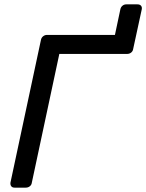

<svg xmlns="http://www.w3.org/2000/svg" viewBox="-20 -860 670 880"><path d="M610.1 -840Q621.1 -840 626.4 -833.6Q631.7 -827.3 629.7 -817.1L590.4 -635.8Q589.1 -625.6 581.2 -619.2Q573.3 -612.8 562.3 -612.8H251.9L125.9 -22.9Q124.7 -12.7 116.9 -6.4Q109 0 98 0H46.6Q36.4 0 31.6 -6.4Q26.7 -12.7 27.9 -22.9L167.5 -676.3Q169.5 -687.3 177.5 -693.6Q185.4 -700 195.6 -700H506.8L531.6 -817.1Q533.6 -827.3 541.1 -833.6Q548.6 -840 558.8 -840Z"/></svg>

Font: Rubik Light
Style: Italic
Weight: 300
Italic angle: -12°
Designer: Hubert and Fischer
Foundry: Hubert and Fischer
Version: Version 2.300;gftools[0.9.30]